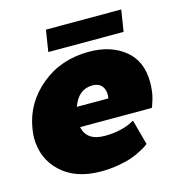

<svg xmlns="http://www.w3.org/2000/svg" viewBox="-102 -754 812 862"><g transform="rotate(-15 304.0 -322.5)"><path d="M172.5 -562.5 188.3 -662.5H538.3L522.5 -562.5ZM10.8 -206.7Q10.8 -225 15 -250Q33.3 -363.3 125.4 -440Q217.5 -516.7 348.3 -516.7Q450 -516.7 514.6 -464.2Q579.2 -411.7 579.2 -314.2Q579.2 -289.2 575.8 -266.7Q573.3 -250 568.3 -233.3Q563.3 -216.7 560 -208.3L556.7 -200H223.3Q236.7 -133.3 320.8 -133.3Q402.5 -133.3 460 -166.7L491.7 -50Q488.3 -47.5 482.5 -42.9Q476.7 -38.3 455 -26.7Q433.3 -15 409.2 -6.2Q385 2.5 345.4 9.6Q305.8 16.7 264.2 16.7Q146.7 16.7 78.8 -46.2Q10.8 -109.2 10.8 -206.7ZM232.5 -291.7H379.2Q380.8 -303.3 380.8 -308.3Q380.8 -335 366.7 -350.8Q352.5 -366.7 325 -366.7Q259.2 -366.7 232.5 -291.7Z"/></g></svg>

Font: BoonTook
Style: Italic
Weight: 400
Italic angle: -9°
Designer: Sungsit Sawaiwan
Foundry: FontUni
Version: Version 3.0